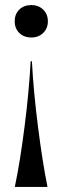

<svg xmlns="http://www.w3.org/2000/svg" viewBox="-20 -538 246 758"><path d="M106 -296Q112 -179 130 -37.5Q148 104 167 197V200H39V197Q59 103 77 -38.5Q95 -180 101 -296ZM104 -518Q132 -518 150.5 -500Q169 -482 169 -454Q169 -426 150.5 -408Q132 -390 104 -390Q74 -390 56 -408Q38 -426 38 -454Q38 -482 56 -500Q74 -518 104 -518Z"/></svg>

Font: Nyght Serif
Style: Regular
Weight: 400
Designer: Maksym Kobuzan
Version: Version 0.410